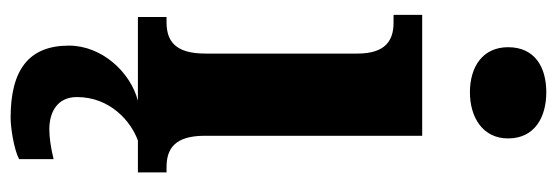

<svg xmlns="http://www.w3.org/2000/svg" viewBox="-364 -446 1050 362"><g transform="rotate(90 161.0 -265.0)"><path d="M154 -626C201 -626 241 -650 241 -698C241 -748 201 -770 154 -770C106 -770 69 -748 69 -698C69 -650 106 -626 154 -626ZM12 0H170C116 14 66 68 66 130C66 206 112 240 202 240C220 240 261 234 280 224V159C259 164 240 167 224 167C190 167 163 151 163 115C163 52 209 13 245 0H305V-54H295C261 -54 236 -69 236 -126V-536H8V-482H23C56 -482 81 -467 81 -414V-127C81 -70 57 -54 22 -54H12Z"/></g></svg>

Font: Noto Serif Myanmar Condensed ExtraBold
Style: Regular
Weight: 800
Width: 3
Designer: Ben Mitchell and the Monotype Design Team
Foundry: Monotype Imaging Inc.
Version: Version 2.106